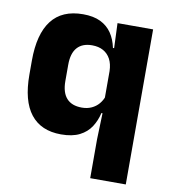

<svg xmlns="http://www.w3.org/2000/svg" viewBox="-77 -570 721 809"><g transform="rotate(10 283.0 -165.5)"><path d="M209.3 11.7Q123.5 11.7 79.1 -44.9Q34.8 -101.4 34.8 -213.2V-273.3Q34.8 -386.8 79.4 -444.9Q124 -503.1 214 -503.1Q258.7 -503.1 288.7 -488.5Q318.7 -473.9 336.6 -447.5Q354.5 -421.1 362 -385H403.6L364.9 -286.2Q364.1 -316.7 353 -337.7Q341.8 -358.7 321.9 -369.7Q302 -380.8 274.1 -380.8Q232.3 -380.8 210.5 -356.2Q188.7 -331.7 188.7 -282.7V-212.8Q188.7 -164.1 210.8 -139.4Q232.8 -114.7 276.1 -114.7Q299.5 -114.7 317.8 -123.2Q336.1 -131.7 348.7 -146.5Q361.3 -161.4 367.5 -180.3L404.3 -106.4H361.7Q354.4 -73.5 336.9 -46.6Q319.5 -19.7 288.5 -4Q257.6 11.7 209.3 11.7ZM362.9 172V5.2L367.2 -127L364.9 -149.8V-348.6L367.5 -373.1L362.8 -491.4H515.1V172Z"/></g></svg>

Font: Anek Tamil Medium
Style: Regular
Weight: 500
Designer: Aadarsh Rajan (Tamil), Yesha Goshar (Latin)
Foundry: Ek Type
Version: Version 1.003